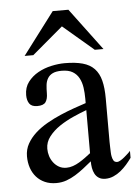

<svg xmlns="http://www.w3.org/2000/svg" viewBox="-50 -695 535 744"><g transform="rotate(-5 217.5 -323.5)"><path d="M434.1 -63.5Q425.3 -51.3 414.1 -38.3Q402.8 -25.4 389.9 -14.9Q377 -4.4 361.8 2.2Q346.7 8.8 330.1 8.8Q314.9 8.8 304.9 2.4Q294.9 -3.9 289.3 -14.4Q283.7 -24.9 281.5 -37.6Q279.3 -50.3 279.3 -63.5Q263.7 -50.8 247.6 -38.1Q231.4 -25.4 214.4 -14.9Q197.3 -4.4 179 2.2Q160.6 8.8 139.2 8.8Q114.3 8.8 95 0.2Q75.7 -8.3 62.3 -23.4Q48.8 -38.6 41.7 -59.3Q34.7 -80.1 34.7 -104Q34.7 -130.9 47.1 -153.1Q59.6 -175.3 79.8 -193.6Q100.1 -211.9 126.2 -226.8Q152.3 -241.7 179.7 -253.4Q207 -265.1 232.9 -274.2Q258.8 -283.2 279.3 -290V-307.6Q279.3 -329.6 276.4 -350.3Q273.4 -371.1 264.6 -387.5Q255.9 -403.8 240 -413.3Q224.1 -422.9 197.3 -422.9Q175.3 -422.9 162.6 -416.7Q149.9 -410.6 143.1 -399.4Q136.2 -388.2 134.5 -373.3Q132.8 -358.4 132.8 -340.8Q132.8 -319.3 124.5 -307.1Q116.2 -294.9 91.8 -294.9Q69.8 -294.9 61 -307.6Q52.2 -320.3 52.2 -340.8Q52.2 -370.6 68.1 -391.6Q84 -412.6 107.7 -425.8Q131.3 -439 159.2 -445.1Q187 -451.2 211.9 -451.2Q252.9 -451.2 281.2 -443.4Q309.6 -435.5 326.7 -417.5Q343.8 -399.4 351.1 -370.8Q358.4 -342.3 358.4 -301.3V-152.3Q358.4 -143.1 358.4 -132.1Q358.4 -121.1 358.9 -110.6Q359.4 -100.1 359.6 -91.1Q359.9 -82 361.3 -75.7Q362.8 -66.9 366.9 -59.6Q371.1 -52.2 381.8 -52.2Q386.7 -52.2 394.5 -56.9Q402.3 -61.5 409.9 -67.9Q417.5 -74.2 424.3 -80.6Q431.2 -86.9 434.1 -90.8ZM279.3 -262.7Q255.4 -253.9 226.8 -241.2Q198.2 -228.5 173.3 -211.7Q148.4 -194.8 132.1 -173.6Q115.7 -152.3 115.7 -126.5Q115.7 -111.8 120.1 -97.9Q124.5 -84 133.3 -72.5Q142.1 -61 154.5 -54Q167 -46.9 183.6 -46.9Q196.3 -46.9 209 -51.3Q221.7 -55.7 233.9 -63Q246.1 -70.3 257.8 -78.9Q269.5 -87.4 279.3 -95.2ZM332.5 -492.7 213.4 -594.2 93.3 -492.7H59.6L183.1 -656.2H244.1L366.2 -492.7Z"/></g></svg>

Font: Kitab
Style: Regular
Weight: 400
Designer: SIL International
Foundry: Khaled Hosny
Version: Version 1.000